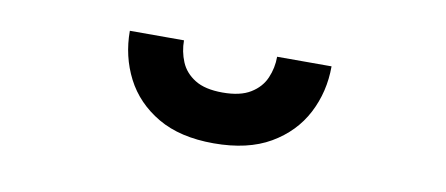

<svg xmlns="http://www.w3.org/2000/svg" viewBox="-32 -1015 782 337"><g transform="rotate(10 358.5 -846.5)"><path d="M357.5 -762Q297.5 -762 257.8 -785.2Q218 -808.5 198.2 -847Q178.5 -885.5 178.5 -931H275Q275 -911 282.5 -893Q290 -875 308 -863.8Q326 -852.5 357.5 -852.5Q389 -852.5 407.2 -863.8Q425.5 -875 433.2 -893Q441 -911 441 -931H538Q538 -885.5 518 -847Q498 -808.5 458 -785.2Q418 -762 357.5 -762Z"/></g></svg>

Font: Undotted
Style: Bold
Weight: 700
Designer: Delve Withrington, Dave Bailey, Thomas Jockin
Foundry: Delve Fonts LLC
Version: Version 4.000